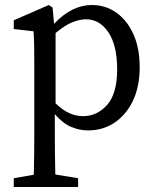

<svg xmlns="http://www.w3.org/2000/svg" viewBox="-20 -508 623 767"><path d="M35 239V204L115 190Q116 149 116.5 108.5Q117 68 117 28V-258Q117 -299 116.5 -326Q116 -353 114 -383L35 -392V-427L175 -488L190 -478L196 -413Q267 -488 347 -488Q401 -488 444 -458Q487 -428 512.5 -372.5Q538 -317 538 -239Q538 -162 511 -105.5Q484 -49 437.5 -18Q391 13 332 13Q298 13 264.5 -1Q231 -15 199 -52V27Q199 67 199.5 107.5Q200 148 201 189L292 204V239ZM323 -431Q300 -431 270 -419.5Q240 -408 202 -376V-95Q230 -68 257 -56Q284 -44 312 -44Q368 -44 408 -89Q448 -134 448 -231Q448 -327 413 -379Q378 -431 323 -431Z"/></svg>

Font: Source Serif Pro
Style: Regular
Weight: 400
Designer: Frank Grießhammer
Foundry: Adobe Systems Incorporated
Version: Version 3.001;hotconv 1.0.111;makeotfexe 2.5.65597